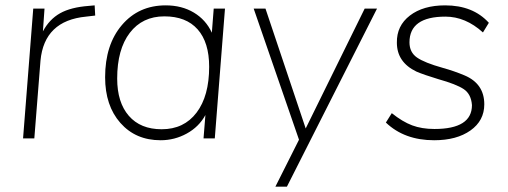

<svg xmlns="http://www.w3.org/2000/svg" viewBox="-20 -516 1894 716"><path d="M333 -496 335 -458 301 -454Q145 -439 131 -290L108 0H66L104 -484H146L140 -399Q164 -444 204 -466.5Q244 -489 311 -494Z M777 -484H819L781 0H739L746 -87Q722 -43 676.5 -18Q631 7 579 7Q486 7 429 -57.5Q372 -122 372 -228Q372 -349 434.5 -422.5Q497 -496 598 -496Q658 -496 703 -469Q748 -442 770 -394ZM760 -267Q760 -358 717 -406.5Q674 -455 593 -455Q511 -455 464 -393.5Q417 -332 417 -223Q417 -134 460.5 -84Q504 -34 583 -34Q666 -34 713 -96Q760 -158 760 -267Z M1120 -37 1340 -484H1386L1050 180H1007L1095 5L926 -484H970Z M1419 -59 1441 -94Q1481 -62 1517 -48.5Q1553 -35 1600 -35Q1740 -35 1740 -124Q1737 -165 1709.5 -183.5Q1682 -202 1614 -221Q1561 -237 1533 -249Q1460 -284 1460 -357Q1459 -420 1508.5 -458Q1558 -496 1640 -496Q1744 -496 1803 -431L1781 -395Q1716 -454 1641 -454Q1507 -454 1507 -358Q1507 -321 1535 -301.5Q1563 -282 1631 -263Q1674 -251 1712 -235Q1786 -204 1786 -127Q1786 -66 1734.5 -29.5Q1683 7 1599 7Q1488 7 1419 -59Z"/></svg>

Font: Iunito ExtraLight
Style: Italic
Weight: 200
Italic angle: -4.541°
Designer: Vernon Adams
Foundry: Vernon Adams
Version: Version 2.001;November 30, 2019;FontCreator 12.0.0.2547 64-b